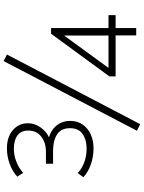

<svg xmlns="http://www.w3.org/2000/svg" viewBox="112 -879 789 1053"><g transform="rotate(-90 506.5 -352.5)"><path d="M220 -234Q173 -234 130.5 -249Q88 -264 61 -290L84 -321Q108 -298 142.5 -285Q177 -272 218 -272Q266 -272 298 -294Q330 -316 330 -363Q330 -412 296 -434Q262 -456 206 -456H135V-495H200Q251 -495 284 -521Q317 -547 317 -592Q317 -631 290.5 -651Q264 -671 217 -671Q181 -671 146.5 -657.5Q112 -644 85 -620L64 -652Q93 -679 134.5 -694Q176 -709 219 -709Q282 -709 319.5 -676.5Q357 -644 357 -594Q357 -557 334.5 -525Q312 -493 281 -479V-478Q308 -470 328 -453.5Q348 -437 359 -414Q370 -391 370 -362Q370 -322 349.5 -293Q329 -264 295 -249Q261 -234 220 -234ZM352 22 316 4 698 -727 734 -709ZM839 0V-113H614V-147L848 -467H879V-152H950V-113H879V0ZM838 -152V-394H837L649 -136L648 -152Z"/></g></svg>

Font: Nunito Sans 7pt SemiCondensed ExtraLight
Style: Regular
Weight: 250
Width: 4
Designer: Vernon Adams
Foundry: Vernon Adams
Version: Version 3.101;gftools[0.9.27]